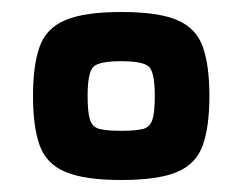

<svg xmlns="http://www.w3.org/2000/svg" viewBox="-20 -731 404 320"><path d="M182 -711Q244 -711 275.5 -697.5Q307 -684 318 -653Q329 -622 329 -571Q329 -520 318 -489Q307 -458 275.5 -444.5Q244 -431 182 -431Q121 -431 89 -444.5Q57 -458 46 -489Q35 -520 35 -571Q35 -622 46 -653Q57 -684 89 -697.5Q121 -711 182 -711ZM182 -629Q146 -629 136 -620Q126 -611 126 -571Q126 -544 130 -531.5Q134 -519 146 -516Q158 -513 182 -513Q206 -513 218 -516Q230 -519 234 -531.5Q238 -544 238 -571Q238 -611 228 -620Q218 -629 182 -629Z"/></svg>

Font: Unlock
Style: Regular
Weight: 400
Designer: Eduardo Rodriguez Tunni
Foundry: Eduardo Rodriguez Tunni
Version: Version 1.003; ttfautohint (v1.8.4.7-5d5b);gftools[0.9.23]